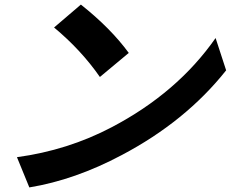

<svg xmlns="http://www.w3.org/2000/svg" viewBox="-20 -780 1040 838"><path d="M333 -760Q463 -657 542 -549L416 -444Q334 -562 216 -660ZM54 -94Q276 -124 468 -225Q754 -375 921 -614L967 -473Q790 -250 511 -103Q308 5 108 38Z"/></svg>

Font: KaiGen Gothic CN Bold
Style: Bold
Weight: 700
Designer: Ryoko NISHIZUKA  (kana & ideographs); Paul D. Hunt (Latin, Greek & Cyrillic); Wenlong ZHANG  (bopomofo); Sandoll Communi
Foundry: Adobe Systems Incorporated
Version: Version 1.002.20150501